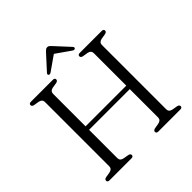

<svg xmlns="http://www.w3.org/2000/svg" viewBox="-225 -1040 1209 1209"><g transform="rotate(-45 380.0 -435.0)"><path d="M198.5 -63.5Q198.5 -40.5 225 -35L261 -29Q277 -25 277 -13.5Q277 0 259.5 0H65Q47.5 0 47.5 -13.5Q47.5 -25 63 -29L99 -35Q126 -40.5 126 -63.5V-636.5Q126 -659.5 100 -665L63 -671Q47.5 -675 47.5 -686.5Q47.5 -700 65 -700H259.5Q277 -700 277 -686.5Q277 -675 261 -671L224 -665Q198.5 -659.5 198.5 -636.5V-347H561V-636.5Q561 -659.5 535 -665L498 -671Q482.5 -675 482.5 -686.5Q482.5 -700 500 -700H694.5Q712 -700 712 -686.5Q712 -675 696 -671L659.5 -665Q633.5 -659.5 633.5 -636.5V-63.5Q633.5 -40.5 660 -35L696 -29Q712 -25 712 -13.5Q712 0 694.5 0H500Q482.5 0 482.5 -13.5Q482.5 -25 498 -29L534 -35Q561 -40.5 561 -63.5V-316H198.5ZM495.5 -740.5Q488.5 -735 476.5 -743.5L380 -811L283.5 -743.5Q271 -735 264 -740.5Q255.5 -747.5 265.5 -758L353.5 -854.5Q360.5 -862 366.2 -866.2Q372 -870.5 380 -870.5Q388 -870.5 393.8 -866.2Q399.5 -862 406 -854.5L495 -758Q504.5 -747.5 495.5 -740.5Z"/></g></svg>

Font: Fraunces 72pt S050 Light
Style: Regular
Weight: 300
Version: Version 1.000; ttfautohint (v1.8.3)